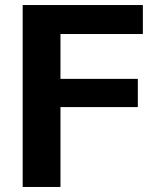

<svg xmlns="http://www.w3.org/2000/svg" viewBox="-20 -742 623 762"><path d="M547 -607V-722H70V0H220V-317H527V-429H220V-607Z"/></svg>

Font: Perun
Style: Bold
Weight: 700
Foundry: Copyright (c) Stefan Peev, Context Ltd, 2016
Version: Version 1.089